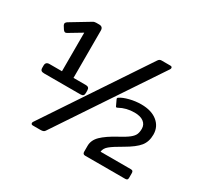

<svg xmlns="http://www.w3.org/2000/svg" viewBox="-139 -881 1153 1082"><g transform="rotate(30 438.0 -340.0)"><path d="M65 -309V-323Q65 -347 90 -347H171V-598L91 -550Q83 -545 78 -545Q71 -545 63 -556L51 -575Q48 -581 48 -586Q48 -593 59 -601L180 -674Q189 -680 201 -680H221Q246 -680 246 -655V-347H325Q338 -347 343.5 -341.5Q349 -336 349 -323V-309Q349 -296 343.5 -291Q338 -286 325 -286H90Q77 -286 71 -291Q65 -296 65 -309ZM170 -10Q170 -15 173 -19L605 -667Q613 -680 626 -680H684Q696 -680 696 -670Q696 -666 693 -661L260 -12Q256 -5 249 -2.5Q242 0 231 0H182Q170 0 170 -10ZM506 -17V-55Q506 -92 536.5 -122Q567 -152 630 -186Q671 -208 690.5 -223.5Q710 -239 716.5 -254Q723 -269 723 -291Q723 -318 702 -334Q681 -350 642 -350Q589 -350 546 -326Q536 -321 534 -327L517 -363L515 -369Q515 -373 520 -376Q540 -390 577.5 -399.5Q615 -409 652 -409Q719 -409 757.5 -377.5Q796 -346 796 -295Q796 -249 771.5 -218.5Q747 -188 686 -153Q633 -123 610.5 -104.5Q588 -86 586 -63H783Q792 -63 795.5 -59Q799 -55 799 -45V-16Q799 -7 795 -3.5Q791 0 783 0H522Q506 0 506 -17Z"/></g></svg>

Font: Mitr Light
Style: Regular
Weight: 300
Designer: Thanarat Vachiruckul
Foundry: Cadson Demak
Version: Version 1.003